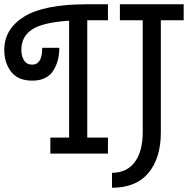

<svg xmlns="http://www.w3.org/2000/svg" viewBox="-20 -720 891 900"><path d="M542 -625V-700H841V-625H734V-100Q734 21 676 90.5Q618 160 505 160V90Q574 90 611.5 40Q649 -10 649 -100V-625ZM389 -625V-75H486V0H216V-75H304V-623Q181 -615 130.5 -582Q80 -549 80 -486Q80 -456 93 -436.5Q106 -417 131 -417Q178 -417 178 -496H258Q258 -431 228 -386.5Q198 -342 131 -342Q64 -342 32 -384Q0 -426 0 -486Q0 -584 93 -642Q186 -700 389 -700H486V-625Z"/></svg>

Font: Cherry Swash
Style: Regular
Weight: 400
Designer: Kasatkina Nataliya
Foundry: Nataliya Kasatkina
Version: Version 1.001